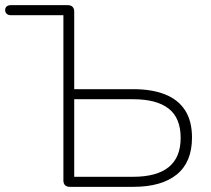

<svg xmlns="http://www.w3.org/2000/svg" viewBox="-23 -725 819 745"><path d="M248 0Q236 0 229.5 -6.5Q223 -13 223 -25V-666H19Q9 -666 3 -671.5Q-3 -677 -3 -686Q-3 -695 3 -700Q9 -705 19 -705H240Q252 -705 258.5 -698.5Q265 -692 265 -680V-379H494Q567 -379 618 -358.5Q669 -338 695.5 -296.5Q722 -255 722 -191Q722 -96 663 -48Q604 0 494 0ZM265 -39H493Q585 -39 631.5 -76.5Q678 -114 678 -190Q678 -267 631.5 -303.5Q585 -340 493 -340H265Z"/></svg>

Font: Nunito ExtraLight
Style: Regular
Weight: 200
Designer: Vernon Adams
Foundry: Vernon Adams
Version: Version 3.602;April 4, 2023;FontCreator 14.0.0.2856 64-bit